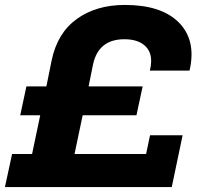

<svg xmlns="http://www.w3.org/2000/svg" viewBox="-46 -758 809 778"><path d="M-26 0 3 -134H84L117 -291H36L61 -408H142L163 -512Q186 -624 265 -681Q344 -738 460 -738Q607 -738 677.5 -668Q748 -598 724 -481L722 -472H561L563 -480Q575 -537 546 -568Q517 -599 458 -599Q353 -599 331 -497L313 -408H532L507 -291H289L256 -134H546L562 -210H694L650 0Z"/></svg>

Font: Mona Sans Expanded
Style: Bold Italic
Weight: 700
Width: 7
Italic angle: -11.7°
Designer: Deni Anggara
Foundry: GitHub
Version: Version 1.001;gftools[0.9.33]